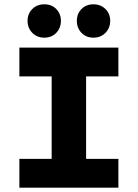

<svg xmlns="http://www.w3.org/2000/svg" viewBox="-20 -872 640 892"><path d="M70 0V-134H220V-517H70V-651H530V-517H380V-134H530V0ZM186 -697Q152 -697 130 -719.5Q108 -742 108 -775Q108 -808 130 -830Q152 -852 186 -852Q220 -852 241.5 -830Q263 -808 263 -775Q263 -742 241.5 -719.5Q220 -697 186 -697ZM414 -697Q380 -697 358.5 -719.5Q337 -742 337 -775Q337 -808 358.5 -830Q380 -852 414 -852Q448 -852 470 -830Q492 -808 492 -775Q492 -742 470 -719.5Q448 -697 414 -697Z"/></svg>

Font: Source Code Pro ExtraBold
Style: Regular
Weight: 800
Monospace: yes
Designer: Paul D. Hunt, Teo Tuominen
Foundry: Adobe Systems Incorporated
Version: Version 1.018;hotconv 1.0.116;makeotfexe 2.5.65601